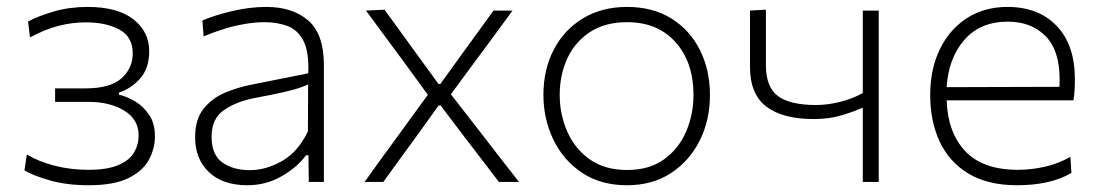

<svg xmlns="http://www.w3.org/2000/svg" viewBox="-20 -525 3174 554"><path d="M236 9.5Q172.5 9.5 123.8 -4.5Q75 -18.5 50.5 -33.5L57.5 -79.5Q90.5 -59 137.2 -47Q184 -35 234 -35Q290 -35 321.8 -48.8Q353.5 -62.5 366.8 -85Q380 -107.5 380 -134Q380 -180.5 338.5 -205.8Q297 -231 236 -231H139V-270H226.5Q298 -270 330.5 -299Q363 -328 363 -371Q363 -418.5 324.8 -439.5Q286.5 -460.5 227.5 -460.5Q188.5 -460.5 149.2 -450.5Q110 -440.5 66.5 -417L61 -463Q91 -479 135.8 -492Q180.5 -505 232.5 -505Q319.5 -505 365 -469.2Q410.5 -433.5 410.5 -377.5Q410.5 -327 383.5 -297.5Q356.5 -268 323 -258V-252Q344.5 -247 368.8 -233Q393 -219 410 -194.2Q427 -169.5 427 -131.5Q427 -96.5 409.8 -64.2Q392.5 -32 350.8 -11.2Q309 9.5 236 9.5Z M693.5 9.5Q623 9.5 583 -28.2Q543 -66 543 -129Q543 -181.5 568 -212Q593 -242.5 629.8 -257.8Q666.5 -273 702 -280L869.5 -313.5Q872 -376.5 855 -408.2Q838 -440 808.2 -450.5Q778.5 -461 743 -461Q708.5 -461 666 -452Q623.5 -443 567.5 -420L564 -466Q600.5 -481.5 650.8 -493.2Q701 -505 748.5 -505Q824.5 -505 869.5 -465.8Q914.5 -426.5 914.5 -338.5V0H871L870 -77H863Q838.5 -43 793.2 -16.8Q748 9.5 693.5 9.5ZM701 -34Q747 -34 793.5 -60.2Q840 -86.5 868.5 -146L869 -281.5Q860 -277 845 -271.8Q830 -266.5 800 -259.5Q770 -252.5 716.5 -242.5Q664.5 -233 627.5 -208.2Q590.5 -183.5 590.5 -131Q590.5 -78 621.8 -56Q653 -34 701 -34Z M1032 0Q1055.5 -33 1073.2 -57.5Q1091 -82 1107 -103.8Q1123 -125.5 1141 -150.5L1214.5 -251.5L1144.5 -347.5Q1116.5 -385 1093.5 -416.5Q1070.5 -448 1036 -494.5L1089.5 -497Q1117 -459.5 1138.2 -430Q1159.5 -400.5 1183.5 -367.5L1245.5 -282.5H1250.5L1312.5 -368.5Q1336.5 -401 1357.2 -430Q1378 -459 1404 -494.5H1459Q1435.5 -462.5 1418.8 -439.8Q1402 -417 1387 -396.5Q1372 -376 1353.5 -351.5L1281 -253L1361 -150Q1388.5 -114 1414.5 -80.8Q1440.5 -47.5 1477.5 0H1419.5Q1393 -35 1371.5 -63Q1350 -91 1323 -126L1251.5 -220.5H1245.5L1180.5 -130Q1154.5 -94.5 1133.2 -65.2Q1112 -36 1086 0Z M1789.5 9.5Q1713 9.5 1659 -26.8Q1605 -63 1576.5 -122.5Q1548 -182 1548 -251Q1548 -325 1578.2 -382.5Q1608.5 -440 1662.8 -472.5Q1717 -505 1789 -505Q1863.5 -505 1917 -471.8Q1970.5 -438.5 1999.5 -380.8Q2028.5 -323 2028.5 -251Q2028.5 -178 1998.8 -119Q1969 -60 1915.5 -25.2Q1862 9.5 1789.5 9.5ZM1789.5 -34.5Q1854 -34.5 1896.5 -65.5Q1939 -96.5 1960 -146Q1981 -195.5 1981 -251Q1981 -345 1929.5 -403Q1878 -461 1789.5 -461Q1726 -461 1682.8 -432.8Q1639.5 -404.5 1617.2 -357Q1595 -309.5 1595 -251Q1595 -195.5 1616.5 -146Q1638 -96.5 1681.2 -65.5Q1724.5 -34.5 1789.5 -34.5Z M2469.5 0V-214.5Q2445.5 -203.5 2409.2 -192.5Q2373 -181.5 2327.5 -181.5Q2239 -181.5 2191.5 -217.2Q2144 -253 2144 -332.5V-494.5L2190 -497V-336.5Q2190 -273.5 2224.8 -247.8Q2259.5 -222 2335 -222Q2367 -222 2403 -230.8Q2439 -239.5 2469.5 -256.5V-494.5H2515.5V0Z M2915 9.5Q2830 9.5 2774.2 -24.2Q2718.5 -58 2691.2 -116.8Q2664 -175.5 2664 -251Q2664 -325 2691.5 -382.2Q2719 -439.5 2769.2 -472.2Q2819.5 -505 2887 -505Q2976.5 -505 3029 -450.2Q3081.5 -395.5 3081.5 -296.5Q3081.5 -261 3077.5 -235.5H2711.5Q2714.5 -143 2765 -89Q2815.5 -35 2917.5 -35Q2955.5 -35 2994.5 -43.8Q3033.5 -52.5 3068.5 -72.5L3071.5 -26Q3011 9.5 2915 9.5ZM2888 -462.5Q2808 -462.5 2762.2 -409.5Q2716.5 -356.5 2711.5 -273.5L3037 -274.5Q3037.5 -283.5 3037.5 -295.5Q3037.5 -380.5 2996.2 -421.5Q2955 -462.5 2888 -462.5Z"/></svg>

Font: Commissioner ExtraLight
Style: Regular
Weight: 200
Designer: Kostas Bartsokas
Foundry: Kostas Bartsokas
Version: Version 1.000; ttfautohint (v1.8.3)